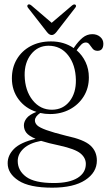

<svg xmlns="http://www.w3.org/2000/svg" viewBox="-20 -631 498 888"><path d="M288 -2.5Q368 14.5 398 41.8Q428 69 428 111.5Q428 166.5 374.2 201.8Q320.5 237 221.5 237Q115.5 237 65.5 204.2Q15.5 171.5 15.5 124.5Q15 87.5 44.8 57.5Q74.5 27.5 144.5 11Q113 -2.5 101.8 -17.2Q90.5 -32 90.5 -51.5Q90.5 -68 103 -84.2Q115.5 -100.5 148.5 -113.5Q97 -130 66 -171.5Q35 -213 35 -268.5Q35 -318.5 57.8 -357Q80.5 -395.5 121.2 -417.5Q162 -439.5 216 -439.5Q276 -439.5 321 -408.5L323 -412Q342 -440 362 -456.5Q382 -473 407 -473Q428.5 -473 443.2 -460.5Q458 -448 458 -429Q458 -396 431 -396Q416.5 -396 408.5 -405.8Q400.5 -415.5 394 -425Q387.5 -434.5 377 -434.5Q365.5 -434.5 355.8 -424.8Q346 -415 334.5 -398.5Q361 -375.5 376 -343.5Q391 -311.5 391 -273Q391 -223.5 367.2 -185.2Q343.5 -147 302.8 -125.2Q262 -103.5 211.5 -103.5Q188 -103.5 166 -108.5Q141.5 -92 141.5 -74Q141.5 -61.5 152.2 -51.2Q163 -41 194.5 -29.5Q226 -18 288 -2.5ZM204 -419.5Q154.5 -419 123.8 -380.2Q93 -341.5 94 -282Q95.5 -212 131 -167.5Q166.5 -123 221 -123.5Q271.5 -124 301.8 -162.5Q332 -201 331 -261.5Q329.5 -331.5 295 -375.5Q260.5 -419.5 204 -419.5ZM62 113.5Q62 158 101 186.8Q140 215.5 229 215.5Q300.5 215.5 338.8 191.8Q377 168 377 127Q377 99 352.2 78.5Q327.5 58 255 42Q202.5 31 170 20.5Q116.5 30.5 89.2 56Q62 81.5 62 113.5ZM241 -483Q230 -469 219.5 -469Q207.5 -469 197 -483L110 -594.5Q103 -603.5 109 -609Q115 -614 125.5 -605.5L219 -525.5L313 -605.5Q323 -613.5 329 -609Q335 -603.5 327.5 -594.5Z"/></svg>

Font: Fraunces 144pt Soft Light
Style: Regular
Weight: 300
Version: Version 1.000;[0bf87f6ff]